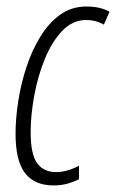

<svg xmlns="http://www.w3.org/2000/svg" viewBox="-20 -560 356 590"><path d="M144.5 9.8Q86.4 9.8 57.1 -27.8Q27.8 -65.4 27.8 -148.9Q27.8 -195.8 36.1 -249.3Q44.4 -302.7 61.3 -354Q78.1 -405.3 104 -447.5Q129.9 -489.7 165 -514.9Q200.2 -540 245.6 -540Q288.6 -540 316.4 -523.9L299.3 -484.4Q274.4 -498.5 245.1 -498.5Q203.1 -498.5 171.4 -465.3Q139.6 -432.1 117.9 -379.2Q96.2 -326.2 85.2 -266.1Q74.2 -206.1 74.2 -152.8Q74.2 -86.9 93.8 -59.1Q113.3 -31.2 152.3 -31.2Q169.9 -31.2 187.7 -36.4Q205.6 -41.5 222.7 -50.8V-9.3Q208 -1.5 188 4.2Q168 9.8 144.5 9.8Z"/></svg>

Font: Open Sans Condensed Light
Style: Italic
Weight: 300
Width: 3
Italic angle: -12°
Designer: Monotype Design Team
Foundry: Monotype Imaging Inc.
Version: Version 3.000; ttfautohint (v1.8.4)